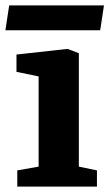

<svg xmlns="http://www.w3.org/2000/svg" viewBox="-42 -691 405 711"><path d="M22 0V-60L101 -74V-408L19 -425V-489L208 -510L250 -494V-74L317 -60V0ZM-22 -579 -8 -671H343L329 -579Z"/></svg>

Font: Faustina ExtraBold
Style: Regular
Weight: 800
Designer: Alfonso Garcia
Foundry: http://www.omnibus-type.com
Version: Version 1.200